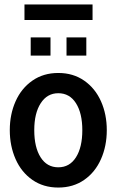

<svg xmlns="http://www.w3.org/2000/svg" viewBox="-20 -833 524 863"><path d="M24 -248Q24 -319 50 -377.5Q76 -436 125.5 -470.5Q175 -505 242 -505Q309 -505 358.5 -470.5Q408 -436 434 -377.5Q460 -319 460 -248Q460 -177 434 -118Q408 -59 358.5 -24.5Q309 10 242 10Q175 10 125.5 -24.5Q76 -59 50 -118Q24 -177 24 -248ZM350 -248Q350 -324 321.5 -369Q293 -414 242 -414Q192 -414 163 -369Q134 -324 134 -248Q134 -171 162.5 -126Q191 -81 242 -81Q293 -81 321.5 -126Q350 -171 350 -248ZM118 -665H207V-583H118ZM279 -665H368V-583H279ZM90 -813H396V-743H90Z"/></svg>

Font: Cabin Condensed SemiBold
Style: Regular
Weight: 600
Width: 3
Designer: Pablo Impallari
Foundry: Pablo Impallari. http://www.impallari.com Igino Marini. http://www.ikern.com
Version: Version 2.001